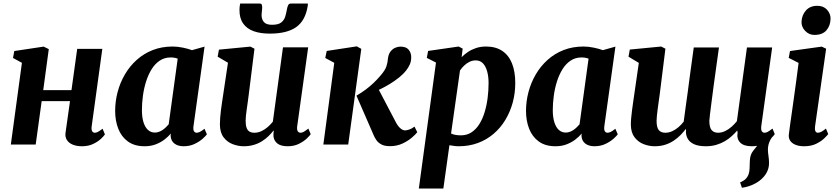

<svg xmlns="http://www.w3.org/2000/svg" viewBox="-20 -834 4838 1108"><path d="M509 -104.5Q506.5 -85.5 511.8 -76.8Q517 -68 527 -68Q535.5 -68 544.5 -72.8Q553.5 -77.5 572 -91L585.5 -58.5Q580.5 -50 563.2 -33.5Q546 -17 518 -3.5Q490 10 453.5 10Q422.5 10 400 0.8Q377.5 -8.5 366.2 -25.8Q355 -43 358 -66.5L384 -250.5H220.5L186 0H42.5L106.5 -471.5L55 -499.5L62.5 -539.5L232 -565L261.5 -550.5L229.5 -314H392.5L425.5 -552H570.5Z M1096.5 -105.5Q1094 -85 1099.5 -76.5Q1105 -68 1115.5 -68Q1123 -68 1133.5 -73Q1144 -78 1160 -91L1174 -59Q1168.5 -50.5 1150 -33.8Q1131.5 -17 1103.2 -3.5Q1075 10 1039 10Q1007.5 10 987 -5.2Q966.5 -20.5 964.5 -50.5L966 -63.5Q950.5 -45 928.5 -28.2Q906.5 -11.5 878.2 -0.8Q850 10 814.5 10Q756 10 718.2 -17.5Q680.5 -45 662.5 -91.2Q644.5 -137.5 644.5 -193.5Q644.5 -249 658.8 -303Q673 -357 700.8 -404.5Q728.5 -452 768.8 -488.2Q809 -524.5 861.2 -545Q913.5 -565.5 976.5 -565.5Q1004.5 -565.5 1035.8 -559Q1067 -552.5 1088 -544.5L1160.5 -565ZM1005.5 -495.5Q996.5 -499 986.2 -500.8Q976 -502.5 965 -502.5Q929.5 -502.5 902 -484.2Q874.5 -466 855 -434.5Q835.5 -403 823 -363.5Q810.5 -324 804.8 -281.2Q799 -238.5 799 -198Q799 -157 808.2 -128Q817.5 -99 834.2 -84Q851 -69 873.5 -69Q885.5 -69 896.8 -73Q908 -77 918 -83.8Q928 -90.5 936.8 -99Q945.5 -107.5 953.5 -116.5Z M1386 10Q1355 10 1323.5 -1.8Q1292 -13.5 1270.8 -41Q1249.5 -68.5 1249 -115Q1249 -132.5 1250.5 -153.5Q1252 -174.5 1255 -197.8Q1258 -221 1261.5 -244.8Q1265 -268.5 1268.5 -291L1295.5 -472L1236 -507L1243.5 -547.5L1425 -565L1448.5 -553L1415.5 -288.5Q1413 -267 1409.8 -245Q1406.5 -223 1403.8 -203Q1401 -183 1399.2 -166Q1397.5 -149 1397.5 -137Q1397.5 -112 1403 -96.8Q1408.5 -81.5 1419.5 -74.8Q1430.5 -68 1448 -68Q1468.5 -68 1488.2 -77Q1508 -86 1524.8 -100.8Q1541.5 -115.5 1554.5 -131.5L1613 -561H1758.5L1695 -105Q1692.5 -85.5 1698.2 -76.8Q1704 -68 1714 -68Q1723 -68 1732.2 -73Q1741.5 -78 1759.5 -92L1773 -60Q1768 -51.5 1750.5 -34.8Q1733 -18 1705 -4Q1677 10 1640.5 10Q1602 10 1582.2 -4.8Q1562.5 -19.5 1558.5 -44.5Q1558.5 -47.5 1558.2 -51.5Q1558 -55.5 1558 -60.2Q1558 -65 1558.8 -69.8Q1559.5 -74.5 1560 -79L1558 -80Q1545.5 -64 1529 -48Q1512.5 -32 1491.5 -18.8Q1470.5 -5.5 1444.2 2.2Q1418 10 1386 10ZM1479.5 -813.5Q1488 -813.5 1490.5 -807.5Q1493 -801.5 1493 -791.5Q1493 -781 1491.2 -769.2Q1489.5 -757.5 1489.5 -747Q1489.5 -722 1503.2 -706.5Q1517 -691 1549.5 -691Q1586.5 -691 1603.2 -704.5Q1620 -718 1626 -738.2Q1632 -758.5 1635.5 -778.5Q1637.5 -791.5 1642.2 -802.5Q1647 -813.5 1658 -813.5H1756.5Q1756.5 -810 1756.5 -806.2Q1756.5 -802.5 1755.5 -798Q1742 -714.5 1688.8 -677.2Q1635.5 -640 1537 -640Q1482.5 -640 1443.2 -654.2Q1404 -668.5 1382.8 -699Q1361.5 -729.5 1362 -777.5Q1362 -786 1363 -795.2Q1364 -804.5 1366 -813.5Z M1846 0 1909 -471.5 1857 -499.5 1865.5 -540 2039 -566.5 2065 -552 1989.5 0ZM2230.5 9.5Q2198.5 9.5 2180 -1Q2161.5 -11.5 2152.2 -25.2Q2143 -39 2138 -50L2037 -282Q2065.5 -298.5 2090 -316.8Q2114.5 -335 2136 -355.5Q2157.5 -376 2176 -398Q2202.5 -428.5 2209.8 -450.8Q2217 -473 2218.5 -493.5Q2221 -519.5 2232.5 -535.2Q2244 -551 2260 -558Q2276 -565 2290.5 -565Q2323.5 -565 2338 -547.5Q2352.5 -530 2353 -506Q2353.5 -481 2345 -462.2Q2336.5 -443.5 2325 -429Q2308 -407 2283.5 -387.2Q2259 -367.5 2231.8 -350.8Q2204.5 -334 2177.8 -321Q2151 -308 2129 -298.5L2150 -346.5L2265.5 -126.5Q2277 -105 2291 -93.2Q2305 -81.5 2317.5 -81.5Q2327 -81.5 2342.5 -86.8Q2358 -92 2372 -103.5L2388 -71Q2379 -59 2356.8 -39.8Q2334.5 -20.5 2302.2 -5.5Q2270 9.5 2230.5 9.5Z M2397 254 2496 -473 2443 -500 2450.5 -540 2626.5 -565.5 2650 -553.5 2644 -504Q2659.5 -520 2680.2 -534Q2701 -548 2727.2 -556.8Q2753.5 -565.5 2785 -565.5Q2840.5 -565.5 2878 -540.5Q2915.5 -515.5 2934.5 -468.5Q2953.5 -421.5 2953.5 -354.5Q2953.5 -296 2938.8 -242Q2924 -188 2896.2 -142Q2868.5 -96 2828.5 -61.8Q2788.5 -27.5 2737.8 -8.8Q2687 10 2627.5 10Q2614.5 10 2600.8 8.2Q2587 6.5 2573.5 4L2538.5 254ZM2583 -63.5Q2594.5 -58 2608.5 -55.5Q2622.5 -53 2640 -53Q2674.5 -53 2700.8 -70.2Q2727 -87.5 2745.8 -117.2Q2764.5 -147 2776.5 -186Q2788.5 -225 2794 -268.5Q2799.5 -312 2799.5 -355Q2799.5 -391.5 2791.5 -421.2Q2783.5 -451 2767.2 -468.2Q2751 -485.5 2725.5 -485.5Q2705.5 -485.5 2688.8 -477Q2672 -468.5 2658.2 -455.2Q2644.5 -442 2634.5 -427Z M3467.5 -105.5Q3465 -85 3470.5 -76.5Q3476 -68 3486.5 -68Q3494 -68 3504.5 -73Q3515 -78 3531 -91L3545 -59Q3539.5 -50.5 3521 -33.8Q3502.5 -17 3474.2 -3.5Q3446 10 3410 10Q3378.5 10 3358 -5.2Q3337.5 -20.5 3335.5 -50.5L3337 -63.5Q3321.5 -45 3299.5 -28.2Q3277.5 -11.5 3249.2 -0.8Q3221 10 3185.5 10Q3127 10 3089.2 -17.5Q3051.5 -45 3033.5 -91.2Q3015.5 -137.5 3015.5 -193.5Q3015.5 -249 3029.8 -303Q3044 -357 3071.8 -404.5Q3099.5 -452 3139.8 -488.2Q3180 -524.5 3232.2 -545Q3284.5 -565.5 3347.5 -565.5Q3375.5 -565.5 3406.8 -559Q3438 -552.5 3459 -544.5L3531.5 -565ZM3376.5 -495.5Q3367.5 -499 3357.2 -500.8Q3347 -502.5 3336 -502.5Q3300.5 -502.5 3273 -484.2Q3245.5 -466 3226 -434.5Q3206.5 -403 3194 -363.5Q3181.5 -324 3175.8 -281.2Q3170 -238.5 3170 -198Q3170 -157 3179.2 -128Q3188.5 -99 3205.2 -84Q3222 -69 3244.5 -69Q3256.5 -69 3267.8 -73Q3279 -77 3289 -83.8Q3299 -90.5 3307.8 -99Q3316.5 -107.5 3324.5 -116.5Z M4261.5 249.5 4251 218.5Q4273 209.5 4284.2 197.5Q4295.5 185.5 4301 168.5Q4305.5 154.5 4305.8 136.5Q4306 118.5 4307 98.5Q4307.5 60 4325.8 37.2Q4344 14.5 4359 -5L4440.5 -49.5Q4426 -31 4418.8 -11.5Q4411.5 8 4411.5 30.5Q4411.5 45 4414.8 66Q4418 87 4418 107Q4418 137 4404 162.5Q4390 188 4365 207.5Q4343.5 224 4317 234.8Q4290.5 245.5 4261.5 249.5ZM3787 -288.5Q3784 -268 3781 -246Q3778 -224 3775.2 -203.5Q3772.5 -183 3770.8 -165.8Q3769 -148.5 3769 -137Q3769 -99 3781.5 -83.5Q3794 -68 3819.5 -68Q3840 -68 3859.5 -77Q3879 -86 3895.8 -100.5Q3912.5 -115 3925.5 -132Q3931 -174 3937 -217.5Q3943 -261 3949 -304Q3954.5 -346.5 3960.2 -389.8Q3966 -433 3972 -475.5Q3978 -518 3983.5 -560H4129Q4121.5 -505.5 4113.5 -449Q4105.5 -392.5 4098.5 -340Q4091.5 -287.5 4086 -244.2Q4080.5 -201 4077 -172.8Q4073.5 -144.5 4073.5 -137Q4073.5 -99 4086.5 -83.5Q4099.5 -68 4124 -68Q4145 -68 4165 -77.8Q4185 -87.5 4202.2 -102.8Q4219.5 -118 4232.5 -135L4290.5 -560H4436L4373 -105Q4371 -85.5 4376.2 -76.8Q4381.5 -68 4392 -68Q4401 -68 4410.2 -73Q4419.5 -78 4438 -92L4451 -60Q4446 -51.5 4428.8 -34.8Q4411.5 -18 4383.5 -4Q4355.5 10 4319 10Q4271.5 10 4251 -11.8Q4230.5 -33.5 4236.5 -68L4234.5 -81Q4221 -65 4203.2 -48.8Q4185.5 -32.5 4163 -19.2Q4140.5 -6 4113.2 2Q4086 10 4053.5 10Q4010 10 3983.8 -2.5Q3957.5 -15 3946.8 -37Q3936 -59 3939 -86L3937.5 -89.5Q3924.5 -72.5 3907.8 -55.2Q3891 -38 3869 -23Q3847 -8 3819.5 1Q3792 10 3757.5 10Q3726.5 10 3695.2 -1.8Q3664 -13.5 3642.5 -41Q3621 -68.5 3620.5 -115Q3620.5 -132.5 3622.5 -154Q3624.5 -175.5 3627.5 -199Q3630.5 -222.5 3634 -246.2Q3637.5 -270 3640.5 -291L3666.5 -471L3607 -507L3614.5 -548L3795.5 -565.5L3820 -553Z M4621 10Q4590.5 10 4569.8 1.2Q4549 -7.5 4539.2 -23.2Q4529.5 -39 4532.5 -60Q4535 -82 4539.5 -113.5Q4544 -145 4549.5 -184Q4555 -223 4561.5 -269Q4568 -315 4574.8 -366Q4581.5 -417 4588.5 -471L4531.5 -500L4539 -539.5L4722 -565L4747.5 -553L4683.5 -104.5Q4681 -86.5 4685.5 -77.2Q4690 -68 4700 -68Q4709 -68 4719.5 -73.5Q4730 -79 4746.5 -92L4759.5 -60Q4753.5 -52 4736.2 -35.2Q4719 -18.5 4690 -4.2Q4661 10 4621 10ZM4679.5 -632.5Q4648.5 -632.5 4626.2 -656Q4604 -679.5 4605.5 -709.5Q4607.5 -747.5 4631.2 -774Q4655 -800.5 4696.5 -800.5Q4732.5 -800.5 4753 -777.5Q4773.5 -754.5 4773 -726Q4772.5 -687 4749.8 -659.8Q4727 -632.5 4679.5 -632.5Z"/></svg>

Font: Merriweather 24pt ExtraBold
Style: Italic
Weight: 800
Italic angle: -7.8°
Version: Version 2.101